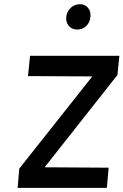

<svg xmlns="http://www.w3.org/2000/svg" viewBox="-20 -916 602 936"><path d="M66 0 74 -94 430 -543.5 116.5 -545 126.5 -644H562L552.5 -550.5L197.5 -100.5L509.5 -98.5L501 0ZM356.5 -772Q331 -772 315.8 -789.2Q300.5 -806.5 303 -832.5Q305 -857.5 323.5 -876.5Q342 -895.5 370 -895.5Q393.5 -895.5 408.5 -878.5Q423.5 -861.5 421 -834.5Q418 -805.5 400 -788.8Q382 -772 356.5 -772Z"/></svg>

Font: Karla SemiBold
Style: Italic
Weight: 600
Italic angle: -8°
Designer: Jonathan Pinhorn
Version: Version 2.004;gftools[0.9.33]